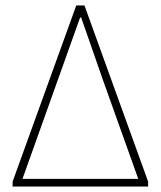

<svg xmlns="http://www.w3.org/2000/svg" viewBox="-20 -680 586 700"><path d="M26 0H520V-18L288 -660H258L26 -18ZM62 -28 272 -616H276L354 -392L484 -28Z"/></svg>

Font: Source Sans Pro ExtraLight
Style: Regular
Weight: 200
Designer: Paul D. Hunt
Foundry: Adobe Systems Incorporated
Version: Version 3.006;hotconv 1.0.111;makeotfexe 2.5.65597